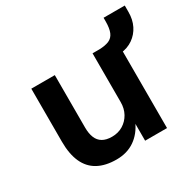

<svg xmlns="http://www.w3.org/2000/svg" viewBox="-140 -771 949 934"><g transform="rotate(-30 334.5 -304.5)"><path d="M261 10Q199 10 157 -13Q115 -36 94 -82.5Q73 -129 73 -198V-496H205V-201Q205 -168 214.5 -144.5Q224 -121 244.5 -109Q265 -97 297 -97Q332 -97 359 -113.5Q386 -130 401.5 -158Q417 -186 417 -222V-496H549V0H426V-103H430Q406 -49 363 -19.5Q320 10 261 10ZM535 -428 455 -478V-496Q489 -497 510 -506Q531 -515 540.5 -537.5Q550 -560 550 -600V-619H669V-583Q669 -540 652.5 -507Q636 -474 606 -453Q576 -432 535 -428Z"/></g></svg>

Font: Nunito Sans 9pt
Style: Bold
Weight: 700
Version: Version 3.101;gftools[0.9.27]